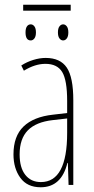

<svg xmlns="http://www.w3.org/2000/svg" viewBox="-20 -782 397 812"><path d="M290 -358V0H270L267 -93H265Q240 10 152 10Q95 10 66 -30Q37 -70 37 -129Q37 -206 79.5 -247Q122 -288 204 -297L264 -304V-355Q264 -443 243 -477.5Q222 -512 172 -512Q128 -512 81 -483L70 -505Q93 -520 120.5 -528.5Q148 -537 173 -537Q235 -537 262.5 -496Q290 -455 290 -358ZM203 -274Q132 -266 97.5 -230.5Q63 -195 63 -129Q63 -73 87 -42.5Q111 -12 153 -12Q264 -12 264 -220V-281ZM279 -737H78V-762H279ZM132 -645Q132 -628 125.5 -619.5Q119 -611 110 -611Q88 -611 88 -645Q88 -662 94 -670.5Q100 -679 110 -679Q119 -679 125.5 -670.5Q132 -662 132 -645ZM269 -645Q269 -628 262.5 -619.5Q256 -611 247 -611Q238 -611 231.5 -619.5Q225 -628 225 -645Q225 -662 231.5 -670.5Q238 -679 247 -679Q256 -679 262.5 -670.5Q269 -662 269 -645Z"/></svg>

Font: Noto Sans Display Thin Cond
Style: Regular
Weight: 250
Width: 3
Designer: Monotype Design team
Foundry: Monotype Imaging Inc.
Version: Version 1.000